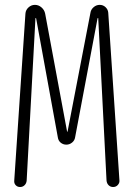

<svg xmlns="http://www.w3.org/2000/svg" viewBox="-20 -750 540 770"><path d="M37.1 -25.4 82 -695.3Q83 -710 94.2 -720.2Q105.5 -730.5 120.1 -730.5Q134.8 -730.5 146.5 -720.2Q158.2 -710 161.1 -695.3L249 -222.7Q249 -221.7 250 -221.7Q251 -221.7 251 -222.7L342.8 -699.2Q344.7 -711.9 355.5 -721.2Q366.2 -730.5 379.9 -730.5Q393.6 -730.5 403.3 -721.2Q413.1 -711.9 414.1 -699.2L459 -26.4Q460 -16.6 452.6 -8.3Q445.3 0 433.6 0Q422.9 0 415.5 -7.3Q408.2 -14.6 407.2 -26.4L374 -675.8Q374 -677.7 373 -677.7Q371.1 -677.7 371.1 -675.8L281.2 -199.2Q279.3 -186.5 269 -178.2Q258.8 -169.9 246.1 -169.9Q233.4 -169.9 223.6 -177.7Q213.9 -185.5 211.9 -199.2L125 -675.8Q125 -677.7 123 -677.7Q122.1 -677.7 122.1 -675.8L86.9 -25.4Q85.9 -14.6 78.6 -7.3Q71.3 0 60.5 0Q49.8 0 43 -7.3Q36.1 -14.6 37.1 -25.4Z"/></svg>

Font: Rounded Mgen+ 1mn light
Style: Regular
Weight: 200
Designer: [Source Han Sans]
Ryoko NISHIZUKA  (kana & ideographs); Paul D. Hunt (Latin, Greek & Cyrillic); Wenlong ZHANG  (bopomofo
Version: Version 1.059.20150602